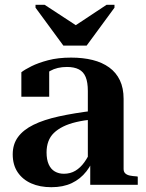

<svg xmlns="http://www.w3.org/2000/svg" viewBox="-20 -770 607 800"><path d="M244 -580H341L457 -738V-750H424L261 -642H331L166 -750H128V-738ZM372 -309 371 -273Q330 -269 298 -261.5Q266 -254 243 -242.5Q220 -231 204.5 -216Q189 -201 181.5 -180.5Q174 -160 174 -135Q174 -105 183 -85Q192 -65 208.5 -55.5Q225 -46 246 -46Q273 -46 294 -58.5Q315 -71 331.5 -94Q348 -117 360 -146L378 -130Q365 -88 340 -56Q315 -24 279 -7Q243 10 194 10Q146 10 110 -6Q74 -22 53.5 -52.5Q33 -83 33 -127Q33 -169 55 -199Q77 -229 119.5 -250Q162 -271 225.5 -285Q289 -299 372 -309ZM356 0V-96L346 -93V-391Q346 -427 337 -449Q328 -471 308.5 -481Q289 -491 259 -491Q218 -491 189 -474.5Q160 -458 144 -433Q146 -447 149 -457.5Q152 -468 157.5 -475Q163 -482 170 -486.5Q177 -491 185 -493V-367H69V-469Q83 -480 111 -494Q139 -508 180.5 -519Q222 -530 276 -530Q326 -530 366 -520Q406 -510 435 -489Q464 -468 479.5 -435.5Q495 -403 495 -358V-66Q495 -54 502 -47.5Q509 -41 521 -38.5Q533 -36 550 -35L554 -34V0Z"/></svg>

Font: Roboto Serif 144pt SemiBold
Style: Regular
Weight: 600
Version: Version 1.008